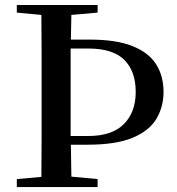

<svg xmlns="http://www.w3.org/2000/svg" viewBox="-20 -755 713 775"><path d="M47.9 0V-32.2L147 -41Q147.9 -115.2 147.9 -190.7Q147.9 -266.1 147.9 -341.8V-393.1Q147.9 -468.8 147.9 -544.4Q147.9 -620.1 147 -694.8L47.9 -704.1V-734.9H374V-704.1L268.1 -694.8L266.1 -595.2H341.8Q449.2 -595.2 514.6 -569.1Q580.1 -543 610.1 -495.6Q640.1 -448.2 640.1 -383.8Q640.1 -324.2 611.6 -275.9Q583 -227.5 516.1 -199.2Q449.2 -170.9 333 -170.9H266.1L268.1 -42L374 -32.2V0ZM265.1 -559.1V-394V-342.8V-206.1H336.9Q432.1 -206.1 480 -254.2Q527.8 -302.2 527.8 -383.8Q527.8 -467.3 481.9 -513.2Q436 -559.1 336.9 -559.1Z"/></svg>

Font: Source Han Serif TW SemiBold
Style: Regular
Weight: 600
Designer: Ryoko NISHIZUKA Ë•øÂ°öÊ∂ºÂ≠ê (kana & ideographs); Frank Grie√ühammer (Latin, Greek & Cyrillic); Wenlong ZHANG Âº†ÊñáÈæô 
Foundry: Adobe
Version: Version 2.003;hotconv 1.1.1;makeotfexe 2.6.0